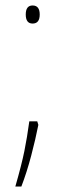

<svg xmlns="http://www.w3.org/2000/svg" viewBox="-20 -552 239 701"><path d="M99 -466Q125 -466 125 -499Q125 -532 99 -532Q74 -532 74 -499Q74 -466 99 -466ZM87 -109Q79 -50 69 -0.5Q59 49 36 129H58Q78 77 94 16Q110 -45 120 -96L116 -109Z"/></svg>

Font: Noto Sans Display SemiCondensed Thin
Style: Regular
Weight: 250
Width: 4
Designer: Monotype Design team
Foundry: Monotype Imaging Inc.
Version: 1.000